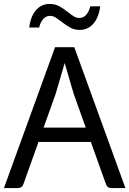

<svg xmlns="http://www.w3.org/2000/svg" viewBox="-20 -954 656 974"><path d="M616.2 0H545.9Q523.4 0 517.1 -21L440.9 -233.9H175.3L99.1 -21Q92.8 0 70.3 0H0L259.3 -714.4H356.9ZM415 -306.6 353.5 -479 308.1 -634.3 262.7 -479 201.2 -306.6ZM292 -843.8Q272 -859.4 259.8 -866.5Q247.6 -873.5 234.4 -873.5Q212.4 -873.5 198.2 -856.2Q184.1 -838.9 178.7 -814.5H128.4Q134.8 -870.1 162.4 -902.1Q189.9 -934.1 231.9 -934.1Q258.3 -934.1 278.8 -923.3Q299.3 -912.6 324.2 -892.6Q344.2 -877 356.4 -869.9Q368.7 -862.8 382.3 -862.8Q404.3 -862.8 418.5 -880.1Q432.6 -897.5 438 -921.9H488.3Q481.4 -866.2 453.9 -834.2Q426.3 -802.2 384.8 -802.2Q358.4 -802.2 338.1 -813Q317.9 -823.7 292 -843.8Z"/></svg>

Font: Lycee Sans
Style: Regular
Weight: 400
Designer: Justin Alvin
Foundry: Alkove Design
Version: Version 1.030